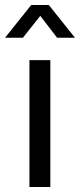

<svg xmlns="http://www.w3.org/2000/svg" viewBox="-49 -743 318 763"><path d="M68 0V-504H151V0ZM-29 -593 75 -723H145L249 -593H178L111 -680L42 -593Z"/></svg>

Font: Special Gothic
Style: Regular
Weight: 400
Designer: Alistair McCready
Foundry: Monolith
Version: Version 1.010; ttfautohint (v1.8.4.7-5d5b)